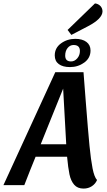

<svg xmlns="http://www.w3.org/2000/svg" viewBox="-56 -1082 625 1122"><path d="M432 20Q397 20 377.5 -2.5Q358 -25 350 -63Q342 -101 336 -166H152Q120 -88 86 0H-36L267 -660H432L445 -491Q459 -312 467 -230Q475 -148 485 -97.5Q495 -47 511 -30Q502 -8 481 6Q460 20 432 20ZM225 -346 182 -239H331L313 -564ZM543 -1015Q542 -972 457 -928L361 -878L339 -907L499 -1062Q518 -1060 530.5 -1047Q543 -1034 543 -1015ZM353 -690Q311 -690 287.5 -707.5Q264 -725 264 -758Q264 -802 300.5 -828.5Q337 -855 384 -855Q425 -855 449 -837Q473 -819 473 -787Q473 -743 436.5 -716.5Q400 -690 353 -690ZM374 -819Q353 -819 339 -801.5Q325 -784 325 -757Q325 -723 359 -723Q380 -723 395.5 -741Q411 -759 411 -784Q411 -819 374 -819Z"/></svg>

Font: Sansita Medium Italic
Style: Regular
Weight: 500
Italic angle: -11°
Designer: Pablo Cosgaya
Foundry: Omnibus-Type
Version: Version 1.006